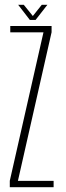

<svg xmlns="http://www.w3.org/2000/svg" viewBox="-20 -784 275 804"><path d="M21 0V-27L162 -648.5H23V-675H196V-649L55 -26.5H204.5V0ZM105 -700.5 56 -764H79.5L117.5 -717L155 -764H178.5L129 -700.5Z"/></svg>

Font: Anybody Condensed ExtraLight
Style: Regular
Weight: 200
Width: 3
Designer: Tyler Finck
Foundry: Etcetera Type Company
Version: Version 1.010; ttfautohint (v1.8.3) -l 8 -r 50 -G 200 -x 14 